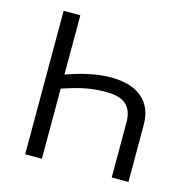

<svg xmlns="http://www.w3.org/2000/svg" viewBox="-99 -760 845 857"><g transform="rotate(15 323.0 -331.5)"><path d="M91.3 -663.1H168.5V-389.2Q284.2 -430.7 373 -430.7Q467.3 -430.7 517.8 -387.5Q568.4 -344.2 568.4 -264.2V0H491.2V-254.4Q491.2 -308.6 462.4 -335.4Q433.6 -362.3 368.7 -362.3Q320.3 -362.3 278.1 -354.5Q235.8 -346.7 168.5 -324.2V0H91.3Z"/></g></svg>

Font: Bpm'online Open Sans
Style: Regular
Weight: 400
Foundry: Ascender Corporation
Version: Version 1.10